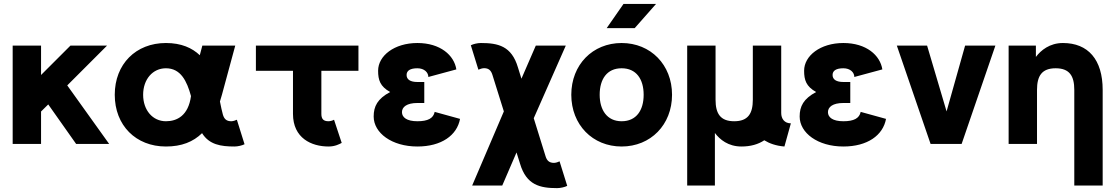

<svg xmlns="http://www.w3.org/2000/svg" viewBox="-20 -743 5766 991"><path d="M191.9 -167.5 229 -204.1 373 0H543.5L327.1 -302.2L532.7 -507.8H343.8L191.9 -356V-507.8H45.4V0H191.9Z M1242.2 1.5 1202.6 -125C1196.3 -121.6 1182.6 -117.2 1173.8 -117.2C1149.4 -117.2 1137.2 -128.4 1130.4 -151.4C1125 -169.9 1120.6 -193.4 1115.2 -219.2C1118.7 -230.5 1122.1 -242.2 1125.5 -253.9L1194.3 -507.8H1024.4L1011.2 -458C971.7 -495.6 916 -521 836.4 -521C681.2 -521 572.3 -412.1 572.3 -253.9C572.3 -95.7 681.2 13.2 836.4 13.2C917 13.2 977.1 -10.7 1022.9 -55.7C1060.1 3.9 1120.1 13.2 1189.9 13.2C1207.5 13.2 1230 7.8 1242.2 1.5ZM836.4 -390.6C913.1 -390.6 944.8 -324.2 965.8 -247.1C952.1 -146 893.6 -117.2 836.4 -117.2C768.1 -117.2 718.8 -174.3 718.8 -253.9C718.8 -333.5 768.1 -390.6 836.4 -390.6Z M1704.1 -125C1698.2 -121.1 1684.6 -117.2 1675.8 -117.2C1648.9 -117.2 1638.7 -129.4 1638.7 -155.3V-377.4H1830.1V-507.8H1300.8V-377.4H1492.2V-155.3C1492.2 -29.8 1587.9 13.2 1675.8 13.2C1709.5 13.2 1731.4 1 1743.7 -5.4Z M2134.3 -319.8C2098.1 -319.8 2078.6 -332.5 2078.6 -356C2078.6 -378.9 2098.1 -390.6 2134.3 -390.6C2169.9 -390.6 2190.9 -369.1 2190.9 -345.7L2335.4 -384.8C2324.2 -457.5 2252.9 -521 2134.3 -521C2015.1 -521 1931.6 -455.1 1931.6 -377.9C1931.6 -330.1 1941.9 -296.9 1993.7 -268.1C1928.2 -232.9 1908.7 -194.3 1908.7 -141.6C1908.7 -57.1 2002 13.2 2134.3 13.2C2258.3 13.2 2338.9 -44.4 2354.5 -129.4L2223.6 -165.5C2216.8 -132.3 2188.5 -117.2 2134.3 -117.2C2079.6 -117.2 2054.7 -137.2 2054.7 -164.1C2054.7 -190.9 2079.6 -211.4 2134.3 -211.4H2169.9V-319.8Z M2653.3 -395C2620.6 -505.9 2550.3 -521 2461.9 -521C2444.3 -521 2421.9 -515.6 2410.2 -509.3L2449.2 -383.3C2456.1 -386.7 2469.7 -391.1 2478.5 -391.1C2502.9 -391.1 2514.6 -378.9 2521.5 -356.9L2580.6 -168L2417 214.8H2572.3L2646 43.9L2664.1 101.6C2696.8 212.4 2767.1 228 2855.5 228C2873 228 2895.5 222.7 2907.7 216.3L2868.2 89.8C2861.8 93.3 2848.1 97.7 2839.4 97.7C2814.9 97.7 2802.7 85.9 2795.9 63.5L2734.9 -132.8L2900.4 -507.8H2745.6L2671.4 -336.9Z M3255.9 -597.7 3366.2 -722.7H3198.2L3111.3 -597.7ZM2928.7 -253.9C2928.7 -99.1 3038.6 13.2 3188.5 13.2C3338.4 13.2 3448.7 -99.1 3448.7 -253.9C3448.7 -408.7 3338.4 -521 3188.5 -521C3038.6 -521 2928.7 -408.7 2928.7 -253.9ZM3075.2 -253.9C3075.2 -334.5 3112.8 -390.6 3188.5 -390.6C3264.2 -390.6 3302.2 -334.5 3302.2 -253.9C3302.2 -173.3 3264.2 -117.2 3188.5 -117.2C3112.8 -117.2 3075.2 -175.8 3075.2 -253.9Z M4028.8 13.2 4062 -106.4C4028.8 -106.4 4012.2 -130.4 4012.2 -159.7V-507.8H3865.7V-228.5C3865.7 -157.2 3841.3 -117.2 3769.5 -117.2C3697.8 -117.2 3673.3 -157.2 3673.3 -228.5V-507.8H3526.9V214.8H3669.9V-56.6C3695.3 -22.9 3738.3 13.2 3807.1 13.2C3854 13.2 3893.6 2 3924.8 -19C3950.7 -2.9 3985.4 9.8 4028.8 13.2Z M4333 -319.8C4296.9 -319.8 4277.3 -332.5 4277.3 -356C4277.3 -378.9 4296.9 -390.6 4333 -390.6C4368.7 -390.6 4389.6 -369.1 4389.6 -345.7L4534.2 -384.8C4522.9 -457.5 4451.7 -521 4333 -521C4213.9 -521 4130.4 -455.1 4130.4 -377.9C4130.4 -330.1 4140.6 -296.9 4192.4 -268.1C4127 -232.9 4107.4 -194.3 4107.4 -141.6C4107.4 -57.1 4200.7 13.2 4333 13.2C4457 13.2 4537.6 -44.4 4553.2 -129.4L4422.4 -165.5C4415.5 -132.3 4387.2 -117.2 4333 -117.2C4278.3 -117.2 4253.4 -137.2 4253.4 -164.1C4253.4 -190.9 4278.3 -211.4 4333 -211.4H4368.7V-319.8Z M4865.7 -168 4765.1 -507.8H4608.9L4783.2 0H4943.4L5117.7 -507.8H4961.4Z M5524.9 214.8H5671.4V-279.3C5671.4 -435.5 5596.2 -521 5466.3 -521C5397.5 -521 5352.1 -482.9 5326.7 -449.2V-507.8H5186V0H5332.5V-279.3C5332.5 -350.6 5356.9 -390.6 5428.7 -390.6C5500.5 -390.6 5524.9 -350.6 5524.9 -279.3Z"/></svg>

Font: Giphurs ExtraBold
Style: Regular
Weight: 800
Version: Version 1.000